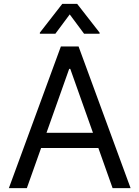

<svg xmlns="http://www.w3.org/2000/svg" viewBox="-20 -966 716 986"><path d="M25.6 0 292.6 -727.3H383.5L650.6 0H558.2L485.1 -206H191.1L117.9 0ZM457.4 -284.1 340.9 -612.2H335.2L218.8 -284.1ZM338.1 -892 264.2 -792.6H184.7V-798.3L299.7 -946H376.4L491.5 -798.3V-792.6H411.9Z"/></svg>

Font: Fast_Sans
Style: Regular
Weight: 400
Designer: Rasmus Andersson
Foundry: rsms
Version: Version 3.018;git-588b23468